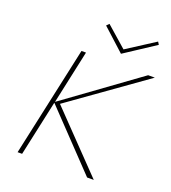

<svg xmlns="http://www.w3.org/2000/svg" viewBox="-152 -968 964 1080"><g transform="rotate(20 330.0 -427.5)"><path d="M435 -719 302 -840 317 -855 440 -747 608 -855 618 -839ZM209 -337 534 0H494L177 -332L105 0H78L221 -658H248L179 -338L620 -658H660Z"/></g></svg>

Font: Ysabeau Infant Extralight
Style: Italic
Weight: 200
Italic angle: -12°
Designer: Christian Thalmann (Catharsis Fonts)
Version: Version 0.003